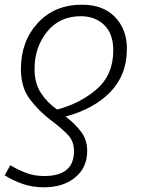

<svg xmlns="http://www.w3.org/2000/svg" viewBox="-33 -561 600 817"><path d="M316 -541Q199 -541 127.5 -463Q56 -385 56 -267Q56 -189 94.5 -138Q133 -87 188 -46Q232 -13 257 14Q282 41 282 82Q282 188 155 188Q113 188 77.5 174.5Q42 161 11 142L-13 185Q22 207 63 221.5Q104 236 154 236Q236 236 287 194Q338 152 338 81Q338 34 312 -0.5Q286 -35 246 -65Q370 -99 438.5 -171.5Q507 -244 507 -354Q507 -436 456.5 -488.5Q406 -541 316 -541ZM311 -492Q372 -492 410.5 -454.5Q449 -417 449 -347Q449 -243 379 -182Q309 -121 210 -95Q168 -124 141 -165.5Q114 -207 114 -268Q114 -359 167 -425.5Q220 -492 311 -492Z"/></svg>

Font: Noto Sans UI Light
Style: Italic
Weight: 300
Italic angle: -12°
Designer: Monotype Design Team
Foundry: Monotype Imaging Inc.
Version: Version 1.901